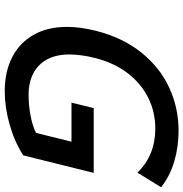

<svg xmlns="http://www.w3.org/2000/svg" viewBox="-2 -752 766 802"><g transform="rotate(90 381.0 -351.0)"><path d="M360.4 12.2Q280.3 12.2 219.7 -18.6Q159.2 -49.3 125.7 -107.9Q92.3 -166.5 92.3 -248Q92.3 -302.7 108.4 -367.2Q136.2 -479 198.5 -557.1Q260.7 -635.3 345.5 -674.6Q430.2 -713.9 525.9 -713.9Q593.3 -713.9 654.1 -696Q714.8 -678.2 762.2 -641.1L701.2 -542Q628.4 -616.7 517.1 -616.7Q447.3 -616.7 387.5 -586.7Q327.6 -556.6 284.9 -500.2Q242.2 -443.8 222.7 -366.7Q207.5 -306.6 207.5 -256.8Q207.5 -204.1 227.5 -166Q247.6 -127.9 285.4 -107.7Q323.2 -87.4 375.5 -87.4Q418.9 -87.4 462.4 -95.5Q505.9 -103.5 535.2 -118.7L571.8 -266.6H408.7L431.6 -359.4H702.1L628.9 -64.9Q571.3 -28.3 500 -8.1Q428.7 12.2 360.4 12.2Z"/></g></svg>

Font: Lesson One Medium
Style: Italic
Weight: 500
Italic angle: -14°
Designer: But Ko, Victor Gaultney, Annie Olsen, Julie Remington, Don Collingsworth, Eric Hays, Becca Hirsbrunner
Version: Version 1.100